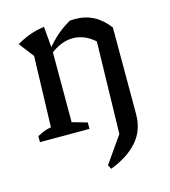

<svg xmlns="http://www.w3.org/2000/svg" viewBox="-105 -581 764 865"><g transform="rotate(-15 277.0 -149.0)"><path d="M28 0V-28Q41 -35 56 -41.5Q71 -48 93 -52L103 -382L50 -451Q111 -488 180 -497L189 -391V-50L259 -30V0ZM307 199 297 180 383 57 393 -372 479 -414V-10Q479 65 434 116.5Q389 168 307 199ZM182 -370 180 -390Q207 -424 236.5 -449.5Q266 -475 300 -494Q306 -494 312.5 -494.5Q319 -495 325 -495Q371 -495 409 -475.5Q447 -456 479 -414L393 -372Q346 -414 291 -414Q264 -414 236.5 -403Q209 -392 182 -370Z"/></g></svg>

Font: Piazzolla 24pt Medium
Style: Regular
Weight: 500
Designer: Juan Pablo del Peral
Foundry: Huerta Tipografica
Version: Version 2.005